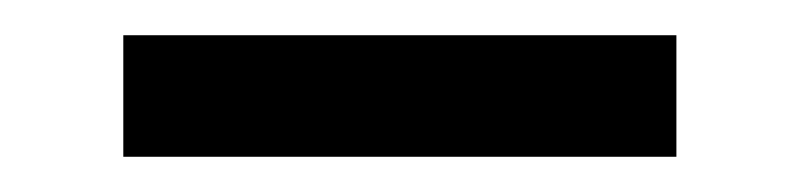

<svg xmlns="http://www.w3.org/2000/svg" viewBox="-20 -726 454 109"><path d="M50 -637V-706H364V-637Z"/></svg>

Font: Voces
Style: Regular
Weight: 400
Designer: Ana Paula Megda, Pablo Ugerman
Foundry: Ana Paula Megda, Pablo Ugerman
Version: Version 1.003